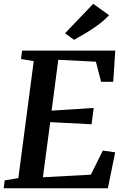

<svg xmlns="http://www.w3.org/2000/svg" viewBox="-25 -1016 678 1036"><path d="M-5 0 0 -42.5 74 -55 157 -686 88.5 -697.5 94 -743H597L586 -574.5H520.5L492.5 -683L289.5 -693.5L253.5 -419L480.5 -433.5L469 -345.5L246 -357L206.5 -59.5L465 -73.5L530 -203.5L596.5 -194L557 0ZM374.5 -801 326 -836.5 478 -995.5 563.5 -934Q537 -905.5 502.8 -880.5Q468.5 -855.5 434.5 -835.5Q400.5 -815.5 374.5 -801Z"/></svg>

Font: Merriweather 28pt SemiBold
Style: Italic
Weight: 600
Italic angle: -7.8°
Version: Version 2.101